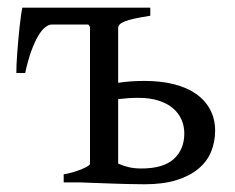

<svg xmlns="http://www.w3.org/2000/svg" viewBox="-20 -474 612 499"><path d="M340.3 -219.7Q325.2 -219.7 312 -218.8Q298.8 -217.8 287.1 -216.3V-48.8Q299.8 -43 314.2 -39.6Q328.6 -36.1 347.2 -36.1Q404.8 -36.1 431.9 -61Q459 -85.9 459 -127Q459 -147 451.4 -163.8Q443.8 -180.7 429 -193.1Q414.1 -205.6 391.8 -212.6Q369.6 -219.7 340.3 -219.7ZM539.1 -134.3Q539.1 -105 528.6 -79.6Q518.1 -54.2 495.6 -35.4Q473.1 -16.6 438.7 -5.9Q404.3 4.9 356 4.9Q347.2 4.9 335 4.6Q322.8 4.4 309.1 4.2Q295.4 3.9 281 3.4Q266.6 2.9 252.9 2.4Q220.7 1.5 185.1 0H145.5V-21Q160.2 -23.4 172.6 -27.3Q185.1 -31.2 194.3 -35.2Q203.6 -39.1 208.7 -42.5Q213.9 -45.9 213.9 -48.3V-401.4Q213.9 -405.8 209.5 -410.2H114.3Q106.4 -410.2 97.4 -403.1Q88.4 -396 79.3 -380.9Q70.3 -365.7 61.5 -341.8Q52.7 -317.9 45.4 -284.2H22.5Q22.5 -291 22.9 -304.7Q23.4 -318.4 24.7 -335.2Q25.9 -352.1 27.6 -370.4Q29.3 -388.7 31 -405Q32.7 -421.4 34.7 -434.6Q36.6 -447.8 38.1 -454.1H370.6V-433.1Q346.2 -429.2 330.3 -425.8Q314.5 -422.4 304.7 -418.5Q294.9 -414.6 291 -410.4Q287.1 -406.2 287.1 -401.4V-258.8Q302.7 -261.2 320.3 -262.5Q337.9 -263.7 356 -263.7Q397.9 -263.7 431.9 -255.1Q465.8 -246.6 489.5 -230Q513.2 -213.4 526.1 -189.2Q539.1 -165 539.1 -134.3Z"/></svg>

Font: Gentium Unicode
Style: Regular
Weight: 400
Version: Version 1.009